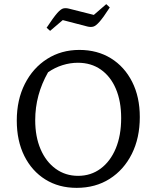

<svg xmlns="http://www.w3.org/2000/svg" viewBox="-20 -898 755 927"><path d="M350 9Q264 9 199 -31.5Q134 -72 97.5 -145Q61 -218 61 -316Q61 -416 100 -493Q139 -570 207.5 -613.5Q276 -657 363 -657Q450 -657 515.5 -616.5Q581 -576 618 -503Q655 -430 655 -333Q655 -232 616.5 -155Q578 -78 509.5 -34.5Q441 9 350 9ZM357 -49Q419 -49 466 -84Q513 -119 539 -181.5Q565 -244 565 -328Q565 -409 539.5 -469Q514 -529 467 -562Q420 -595 356 -595Q319 -595 282 -583.5Q245 -572 212 -549Q150 -440 150 -318Q150 -238 176 -177.5Q202 -117 249 -83Q296 -49 357 -49ZM222 -749 205 -764Q238 -814 256 -834.5Q274 -855 286.5 -857.5Q299 -860 314 -856L433 -826L493 -878L510 -862Q479 -814 461 -793.5Q443 -773 430.5 -769.5Q418 -766 402 -770L283 -801Z"/></svg>

Font: Piazzolla
Style: Regular
Weight: 400
Designer: Juan Pablo del Peral
Foundry: Huerta Tipografica
Version: Version 1.330